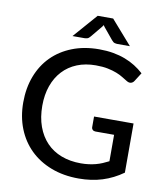

<svg xmlns="http://www.w3.org/2000/svg" viewBox="-97 -990 925 1077"><g transform="rotate(10 365.0 -451.0)"><path d="M674.5 -349.5V-69.5Q620 -30.5 558.5 -11.2Q497 8 424.5 8Q337.5 8 267.2 -19Q197 -46 147.5 -94.5Q98 -143 71.2 -210.5Q44.5 -278 44.5 -359Q44.5 -440.5 70.2 -508.2Q96 -576 144 -624.2Q192 -672.5 260.2 -699.2Q328.5 -726 413.5 -726Q456.5 -726 493.2 -719.5Q530 -713 561.5 -701Q593 -689 619.8 -672.2Q646.5 -655.5 669.5 -634.5L639 -586.5Q632 -575 620.5 -572Q609 -569 595.5 -577.5Q582.5 -585 566.8 -595Q551 -605 529.2 -613.5Q507.5 -622 478.5 -628Q449.5 -634 410 -634Q351 -634 303.5 -614.8Q256 -595.5 222.5 -559.5Q189 -523.5 171 -472.8Q153 -422 153 -359Q153 -293 172 -240.8Q191 -188.5 225.8 -152.2Q260.5 -116 310.2 -97Q360 -78 421.5 -78Q445.5 -78 466.2 -80.8Q487 -83.5 506 -88.5Q525 -93.5 542.8 -101Q560.5 -108.5 578 -117.5V-268H472Q462 -268 455.8 -274Q449.5 -280 449.5 -289V-349.5ZM579 -773H508Q501.5 -773 492.5 -775.2Q483.5 -777.5 474.5 -789L420 -855L414 -864L408 -855L353.5 -789Q344.5 -777.5 335.5 -775.2Q326.5 -773 320 -773H252L371.5 -909.5H459.5Z"/></g></svg>

Font: LatoLatin Medium
Style: Regular
Weight: 500
Designer: Lukasz Dziedzic with Adam Twardoch and Botio Nikoltchev
Foundry: tyPoland Lukasz Dziedzic
Version: Version 2.015; 2015-08-06; http://www.latofonts.com/